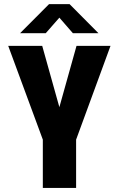

<svg xmlns="http://www.w3.org/2000/svg" viewBox="-20 -926 590 946"><path d="M191 0V-238L20.5 -700H188L272.5 -398L357 -700H524.5L355 -238V0ZM79 -762.5 221.5 -905.5H323L465 -762.5H339L272.5 -839L205.5 -762.5Z"/></svg>

Font: Trispace SemiCondensed
Style: Bold
Weight: 700
Width: 4
Designer: Tyler Finck
Foundry: Etcetera Type Company
Version: Version 1.210; ttfautohint (v1.8.3)